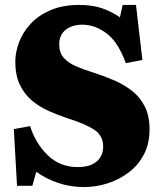

<svg xmlns="http://www.w3.org/2000/svg" viewBox="-20 -744 655 778"><path d="M320 14Q265 14 215 -3Q165 -20 127 -48L111 9H49L36 -221L102 -233Q124 -163 173.5 -115Q223 -67 295 -67Q345 -67 371.5 -89.5Q398 -112 398 -150Q398 -195 361 -219Q324 -243 250 -266Q214 -278 177 -294.5Q140 -311 109.5 -336.5Q79 -362 60.5 -400.5Q42 -439 42 -494Q42 -533 57.5 -573.5Q73 -614 104.5 -648Q136 -682 185 -703Q234 -724 301 -724Q355 -724 393.5 -710.5Q432 -697 466 -674L477 -724H531L557 -501L490 -488Q458 -575 411 -609.5Q364 -644 314 -644Q273 -644 246.5 -623.5Q220 -603 220 -564Q220 -530 238.5 -509.5Q257 -489 288 -475.5Q319 -462 358 -450Q402 -436 442.5 -418.5Q483 -401 515.5 -375.5Q548 -350 567 -312Q586 -274 586 -220Q586 -161 562.5 -117Q539 -73 500 -44Q461 -15 414.5 -0.5Q368 14 320 14Z"/></svg>

Font: Literata 36pt ExtraBold
Style: Regular
Weight: 800
Designer: Latin by Veronika Burian and Jose Scaglione. Greek by Irene Vlachou. Cyrillic by Vera Evstafieva.
Foundry: TypeTogether
Version: Version 3.002